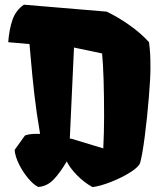

<svg xmlns="http://www.w3.org/2000/svg" viewBox="-20 -776 691 807"><path d="M612.3 -486.3Q612.3 -448.2 605.5 -364.7Q598.6 -281.2 588.4 -202.4Q578.1 -123.5 569.3 -92.8Q564.5 -75.2 528.3 -52.2Q492.2 -29.3 446 -11.2Q399.9 6.8 368.7 10.3Q333 -9.3 302.7 -40.5Q272.5 -71.8 260.7 -97.7Q233.9 -51.8 206.1 -22.2Q178.2 7.3 140.6 9.8Q120.6 0 98.1 -26.9Q75.7 -53.7 59.6 -86.4Q43.5 -119.1 41.5 -146L85 -206.5Q103.5 -213.4 132.3 -213.4H148.4Q132.8 -305.2 124.3 -380.1Q115.7 -455.1 107.9 -546.4L104 -590.8L14.6 -598.6Q18.6 -652.8 32.5 -692.9Q46.4 -732.9 80.6 -756.3L428.2 -727.1Q474.1 -705.6 523.7 -670.7Q573.2 -635.7 606.4 -598.6Q609.9 -569.3 611.1 -550Q612.3 -530.8 612.3 -486.3ZM409.2 -551.3 291 -576.2 273.4 -193.8 281.7 -192.4 414.1 -152.3Q417.5 -221.7 417.5 -286.1Q417.5 -463.4 409.2 -551.3Z"/></svg>

Font: Fruktur
Style: Regular
Weight: 400
Designer: Viktoriya Grabowska
Foundry: Viktoriya Grabowska
Version: Version 1.004; ttfautohint (v1.4.1)